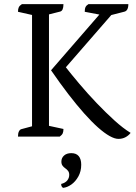

<svg xmlns="http://www.w3.org/2000/svg" viewBox="-20 -661 658 929"><path d="M553 11Q535 11 510 -3Q485 -17 454 -44.5Q423 -72 387 -112.5Q351 -153 311 -205Q271 -257 227 -321L476 -608L490 -585L390 -604Q390 -619 394 -627Q398 -635 408 -641H601Q601 -608 580 -604L506 -585L540 -613L280 -314L291 -345Q323 -304 363.5 -256Q404 -208 448 -162Q492 -116 534 -78Q576 -40 612 -18Q602 -5 587 3Q572 11 553 11ZM67 0Q67 -16 71.5 -25Q76 -34 83 -36L150 -54L135 -38V-602L151 -585L67 -604Q67 -618 71 -626Q75 -634 86 -641H287Q287 -625 283 -616Q279 -607 271 -605L200 -587L217 -604V-39L199 -56L287 -37Q287 -24 283.5 -16Q280 -8 269 0ZM285 248Q281 245 278.5 241Q276 237 276 229Q296 224 305.5 212Q315 200 315 185Q315 173 309 165.5Q303 158 295.5 153Q288 148 282.5 140.5Q277 133 277 121Q277 103 290 91.5Q303 80 325 80Q349 80 361 94.5Q373 109 373 136Q373 168 359 193Q345 218 325 232Q305 246 285 248Z"/></svg>

Font: Pitagon Serif
Style: Regular
Weight: 400
Designer: Travis Tran
Foundry: Pitagon
Version: Version 1.000;gftools[0.9.26]